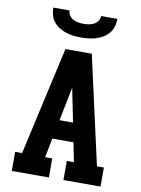

<svg xmlns="http://www.w3.org/2000/svg" viewBox="-102 -1023 803 1091"><g transform="rotate(10 300.0 -477.5)"><path d="M44 0V-110H84L224 -735H376L516 -110H556V0H342V-110H383L361 -221H239L217 -110H258V0ZM261 -331H339L307 -490Q305 -499 303.5 -508Q302 -517 300 -526Q298 -517 296.5 -508Q295 -499 293 -490ZM300 -815Q278 -815 256 -817.5Q234 -820 213.5 -826.5Q193 -833 174 -844.5Q155 -856 141 -873Q127 -890 121 -911.5Q115 -933 115 -955H209Q209 -940 218 -926.5Q227 -913 240.5 -906Q254 -899 269.5 -896.5Q285 -894 300 -894Q315 -894 330.5 -896.5Q346 -899 359.5 -906Q373 -913 382 -926.5Q391 -940 391 -955H485Q485 -933 479 -911.5Q473 -890 459 -873Q445 -856 426 -844.5Q407 -833 386.5 -826.5Q366 -820 344 -817.5Q322 -815 300 -815Z"/></g></svg>

Font: Iosevka Etoile Extrabold
Style: Regular
Weight: 800
Designer: Belleve Invis
Foundry: Belleve Invis
Version: Version 22.1.2; ttfautohint (v1.8.4)